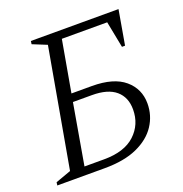

<svg xmlns="http://www.w3.org/2000/svg" viewBox="-121 -767 835 875"><g transform="rotate(-20 297.0 -330.0)"><path d="M122 -660H547L518 -493H503L478 -621H258L214 -372H313Q418 -372 471 -327Q524 -282 524 -211Q524 -153 492.5 -105Q461 -57 398 -28.5Q335 0 240 0H10L12 -15L87 -42L189 -617L120 -645ZM156 -39H251Q350 -39 401.5 -87Q453 -135 453 -208Q453 -267 414.5 -300Q376 -333 299 -333H207Z"/></g></svg>

Font: Spectral Light
Style: Italic
Weight: 300
Italic angle: -10°
Designer: Jean-Baptiste Levee
Foundry: Production Type
Version: Version 2.001